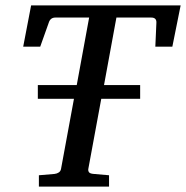

<svg xmlns="http://www.w3.org/2000/svg" viewBox="-20 -691 689 711"><path d="M618.2 -518.1H555.2L559.1 -606Q560.5 -626 540 -626H411.1L365.2 -376H499V-325.2H355L307.1 -65.9Q305.7 -58.6 309.6 -53.2Q313.5 -47.9 327.1 -46.9L383.8 -42V0H124V-42L182.1 -46.9Q190.9 -47.9 197.8 -52.5Q204.6 -57.1 206.1 -65.9L253.9 -325.2H120.1V-376H264.2L310.1 -626H185.1Q166 -626 160.2 -606L128.9 -518.1H65.9L95.2 -670.9H648.9Z"/></svg>

Font: Charis SIL
Style: Italic
Weight: 400
Italic angle: -11°
Foundry: SIL International
Version: Version 4.112